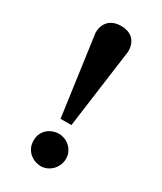

<svg xmlns="http://www.w3.org/2000/svg" viewBox="-179 -752 699 830"><g transform="rotate(30 170.0 -337.5)"><path d="M251 -69.8Q251 -52.7 244.4 -37.6Q237.8 -22.5 226.8 -11.5Q215.8 -0.5 201.4 5.9Q187 12.2 170.9 12.2Q158.7 12.2 144.5 7.6Q130.4 2.9 118.2 -6.8Q106 -16.6 97.9 -32.2Q89.8 -47.9 89.8 -69.8Q89.8 -89.4 97.2 -104.2Q104.5 -119.1 116.2 -128.9Q127.9 -138.7 142.3 -143.8Q156.7 -148.9 170.9 -148.9Q184.6 -148.9 199 -143.6Q213.4 -138.2 224.9 -127.9Q236.3 -117.7 243.7 -103Q251 -88.4 251 -69.8ZM198.2 -208H144L88.9 -606Q88.9 -627 95.5 -642.3Q102.1 -657.7 113 -667.5Q124 -677.2 138.9 -682.1Q153.8 -687 170.9 -687Q187.5 -687 202.4 -682.4Q217.3 -677.7 228.3 -668Q239.3 -658.2 245.6 -642.8Q252 -627.4 252 -606Z"/></g></svg>

Font: Charis SIL Viet
Style: Bold
Weight: 700
Foundry: SIL International
Version: Version 5.000